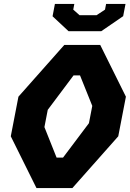

<svg xmlns="http://www.w3.org/2000/svg" viewBox="-20 -959 662 979"><path d="M166 0H349L583 -264L622 -466L491 -730H308L74 -466L35 -264ZM206.5 -311 223.5 -399 355 -574.5H388L450.5 -419L433.5 -331L301.5 -155.5H268.5ZM248 -876 329.5 -800H496.5L608 -876.5L620 -939H521L515.5 -910L472.5 -881.5H385.5L353.5 -910L359 -939H260Z"/></svg>

Font: Monaspace Krypton ExtraBold
Style: Italic
Weight: 800
Italic angle: -11°
Designer: Riley Cran & the Lettermatic Team
Foundry: Lettermatic
Version: Version 1.101 (Monaspace Krypton)